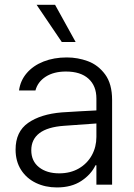

<svg xmlns="http://www.w3.org/2000/svg" viewBox="-20 -781 566 812"><path d="M241.2 -305.7Q275.4 -308.1 317.1 -310.3Q358.9 -312.5 387.7 -314V-364.3Q387.7 -418 354.2 -448.2Q320.8 -478.5 258.8 -478.5Q207.5 -478.5 173.6 -456.8Q139.6 -435.1 129.9 -398.4H60.5Q65.9 -439.9 93 -471.7Q120.1 -503.4 164.1 -520.8Q208 -538.1 262.7 -538.1Q308.6 -538.1 351.8 -522.2Q395 -506.3 424.6 -466.3Q454.1 -426.3 454.1 -358.4V0H387.7V-82H383.8Q365.2 -43 323.7 -15.6Q282.2 11.7 220.7 11.7Q171.9 11.7 132.1 -7.3Q92.3 -26.4 69.1 -62.5Q45.9 -98.6 45.9 -148.4Q45.9 -224.1 98.9 -261.2Q151.9 -298.3 241.2 -305.7ZM230.5 -47.9Q277.8 -47.9 313.5 -68.6Q349.1 -89.4 368.4 -124.5Q387.7 -159.7 387.7 -202.1V-258.8L251 -249Q181.2 -244.1 146.7 -217.8Q112.3 -191.4 112.3 -145.5Q112.3 -99.6 145 -73.7Q177.7 -47.9 230.5 -47.9ZM134.8 -760.7H212.9L299.8 -603.5H241.2Z"/></svg>

Font: Pretendard GOV Light
Style: Regular
Weight: 300
Designer: Base glyphs from Inter by Rasmus Andersson; Hangeul glyphs from Noto Sans CJK(Source Han Sans) by Jang Soo-young and Kan
Foundry: Kil Hyung-jin
Version: Version 1.309